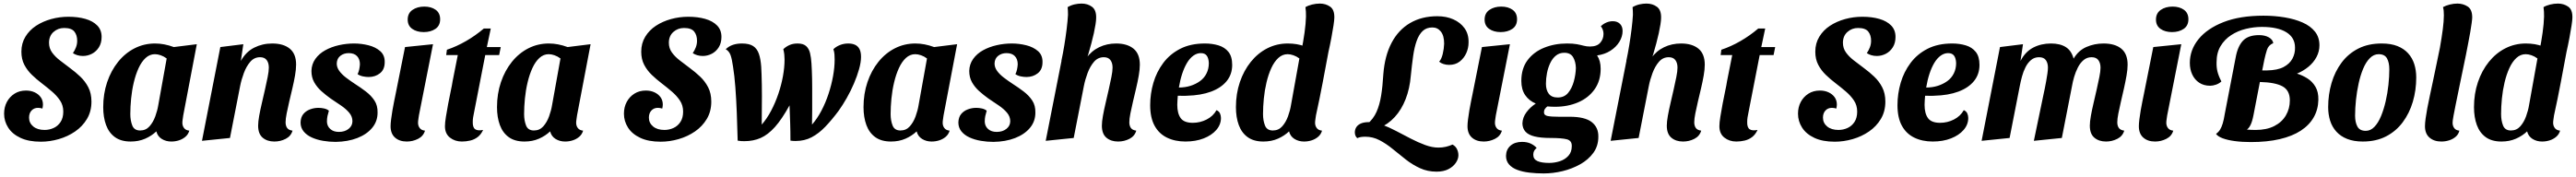

<svg xmlns="http://www.w3.org/2000/svg" viewBox="-20 -774 14450 993"><path d="M209 21Q141 21 95 -0.5Q49 -22 26 -58Q3 -94 3 -136Q3 -173 18.5 -202Q34 -231 61.5 -248.5Q89 -266 126 -266Q153 -266 174.5 -256Q196 -246 208.5 -228.5Q221 -211 221 -187Q221 -182 220 -176Q219 -170 218 -165Q212 -167 205.5 -168Q199 -169 193 -169Q171 -169 157 -154Q143 -139 143 -114Q143 -84 166.5 -64.5Q190 -45 230 -45Q257 -45 281 -56Q305 -67 320 -90Q335 -113 335 -148Q335 -183 317 -210Q299 -237 271.5 -260.5Q244 -284 214 -307Q185 -329 159 -354Q133 -379 116.5 -410.5Q100 -442 100 -484Q100 -531 122.5 -568Q145 -605 182.5 -629.5Q220 -654 267 -667Q314 -680 364 -680Q417 -680 459 -668Q501 -656 525.5 -631Q550 -606 550 -567Q550 -533 535 -509Q520 -485 496 -472.5Q472 -460 445 -460Q428 -460 413.5 -464.5Q399 -469 389 -476Q399 -490 406 -508Q413 -526 413 -545Q413 -577 397 -597Q381 -617 340 -617Q305 -617 280 -594.5Q255 -572 255 -534Q255 -503 272.5 -479Q290 -455 317 -434.5Q344 -414 373 -392Q403 -370 430.5 -344Q458 -318 475.5 -284Q493 -250 493 -204Q493 -149 468 -107Q443 -65 401.5 -36.5Q360 -8 309.5 6.5Q259 21 209 21Z M713 20Q659 20 625 -4.5Q591 -29 575 -72.5Q559 -116 559 -173Q559 -248 581 -313Q603 -378 642.5 -427Q682 -476 735 -503Q788 -530 850 -530Q901 -530 955 -510L1084 -526L1008 -127Q1007 -118 1005 -106Q1003 -94 1003 -85Q1003 -68 1012.5 -55.5Q1022 -43 1042 -41Q1036 -20 1020 -6.5Q1004 7 983.5 13.5Q963 20 941 20Q911 20 887.5 5.5Q864 -9 857 -37Q831 -12 794.5 4Q758 20 713 20ZM766 -42Q798 -42 818.5 -65Q839 -88 851 -121Q863 -154 868 -185L915 -446Q899 -458 881.5 -464Q864 -470 849 -470Q820 -470 797 -449Q774 -428 757.5 -392Q741 -356 730.5 -311.5Q720 -267 715.5 -221Q711 -175 711 -134Q711 -98 722 -70Q733 -42 766 -42Z M1519 20Q1479 20 1453.5 -1.5Q1428 -23 1428 -69Q1428 -91 1434 -124.5Q1440 -158 1449 -196Q1458 -234 1466.5 -272Q1475 -310 1481.5 -342Q1488 -374 1488 -395Q1488 -421 1476 -437Q1464 -453 1439 -453Q1406 -453 1384 -427.5Q1362 -402 1348 -364.5Q1334 -327 1327 -291L1270 0L1113 16L1216 -510L1345 -526L1331 -432Q1359 -483 1405.5 -506.5Q1452 -530 1507 -530Q1570 -530 1605.5 -501Q1641 -472 1641 -412Q1641 -385 1635 -350.5Q1629 -316 1620 -278Q1611 -240 1602.5 -204Q1594 -168 1588 -137.5Q1582 -107 1582 -88Q1582 -69 1590.5 -56.5Q1599 -44 1621 -41Q1612 -10 1582.5 5Q1553 20 1519 20Z M1863 22Q1827 22 1792 16Q1757 10 1728.5 -3Q1700 -16 1683 -37Q1666 -58 1666 -87Q1667 -116 1681 -133.5Q1695 -151 1718 -160Q1741 -169 1766 -169Q1782 -169 1798 -165.5Q1814 -162 1825 -153Q1820 -137 1817 -123Q1814 -109 1814 -91Q1815 -66 1833 -50Q1851 -34 1881 -34Q1914 -34 1935.5 -51Q1957 -68 1957 -94Q1957 -120 1939 -141.5Q1921 -163 1893 -182Q1865 -201 1835 -221Q1807 -241 1782.5 -263Q1758 -285 1742.5 -312.5Q1727 -340 1727 -376Q1728 -414 1749 -443.5Q1770 -473 1804.5 -492Q1839 -511 1881 -520.5Q1923 -530 1966 -530Q2007 -530 2047 -520Q2087 -510 2113 -487Q2139 -464 2138 -425Q2138 -384 2111.5 -363Q2085 -342 2048 -342Q2033 -342 2016 -345.5Q1999 -349 1986 -358Q1992 -370 1995 -384Q1998 -398 1999 -413Q1999 -442 1983 -459Q1967 -476 1936 -476Q1909 -476 1889.5 -461Q1870 -446 1869 -418Q1869 -396 1883 -376.5Q1897 -357 1920.5 -339Q1944 -321 1970 -304Q2003 -283 2032.5 -260.5Q2062 -238 2080.5 -210Q2099 -182 2098 -142Q2098 -93 2067.5 -56.5Q2037 -20 1984 0.5Q1931 21 1863 22Z M2262 20Q2221 20 2196 -2Q2171 -24 2171 -66Q2171 -81 2174 -105Q2177 -129 2181.5 -155.5Q2186 -182 2191 -206Q2196 -230 2199 -245L2252 -510L2409 -526L2330 -127Q2329 -119 2327 -106.5Q2325 -94 2325 -85Q2325 -68 2334.5 -55.5Q2344 -43 2364 -41Q2355 -10 2325 5Q2295 20 2262 20ZM2357 -594Q2318 -594 2292.5 -612Q2267 -630 2267 -664Q2267 -700 2294 -718.5Q2321 -737 2360 -737Q2399 -737 2424 -719Q2449 -701 2449 -666Q2449 -630 2422.5 -612Q2396 -594 2357 -594Z M2571 20Q2532 20 2504 -2Q2476 -24 2476 -66Q2476 -86 2481.5 -119.5Q2487 -153 2494 -191Q2501 -229 2508.5 -263.5Q2516 -298 2519 -319L2548 -465H2483L2487 -495Q2541 -513 2594 -543.5Q2647 -574 2694 -614H2733L2711 -510H2789L2780 -465H2702L2639 -142Q2636 -128 2634 -115.5Q2632 -103 2632 -91Q2631 -59 2645.5 -49Q2660 -39 2690 -45Q2678 -19 2659.5 -5Q2641 9 2618 14.5Q2595 20 2571 20Z M2922 20Q2868 20 2834 -4.5Q2800 -29 2784 -72.5Q2768 -116 2768 -173Q2768 -248 2790 -313Q2812 -378 2851.5 -427Q2891 -476 2944 -503Q2997 -530 3059 -530Q3110 -530 3164 -510L3293 -526L3217 -127Q3216 -118 3214 -106Q3212 -94 3212 -85Q3212 -68 3221.5 -55.5Q3231 -43 3251 -41Q3245 -20 3229 -6.5Q3213 7 3192.5 13.5Q3172 20 3150 20Q3120 20 3096.5 5.5Q3073 -9 3066 -37Q3040 -12 3003.5 4Q2967 20 2922 20ZM2975 -42Q3007 -42 3027.5 -65Q3048 -88 3060 -121Q3072 -154 3077 -185L3124 -446Q3108 -458 3090.5 -464Q3073 -470 3058 -470Q3029 -470 3006 -449Q2983 -428 2966.5 -392Q2950 -356 2939.5 -311.5Q2929 -267 2924.5 -221Q2920 -175 2920 -134Q2920 -98 2931 -70Q2942 -42 2975 -42Z M3686 21Q3618 21 3572 -0.5Q3526 -22 3503 -58Q3480 -94 3480 -136Q3480 -173 3495.5 -202Q3511 -231 3538.5 -248.5Q3566 -266 3603 -266Q3630 -266 3651.5 -256Q3673 -246 3685.5 -228.5Q3698 -211 3698 -187Q3698 -182 3697 -176Q3696 -170 3695 -165Q3689 -167 3682.5 -168Q3676 -169 3670 -169Q3648 -169 3634 -154Q3620 -139 3620 -114Q3620 -84 3643.5 -64.5Q3667 -45 3707 -45Q3734 -45 3758 -56Q3782 -67 3797 -90Q3812 -113 3812 -148Q3812 -183 3794 -210Q3776 -237 3748.5 -260.5Q3721 -284 3691 -307Q3662 -329 3636 -354Q3610 -379 3593.5 -410.5Q3577 -442 3577 -484Q3577 -531 3599.5 -568Q3622 -605 3659.5 -629.5Q3697 -654 3744 -667Q3791 -680 3841 -680Q3894 -680 3936 -668Q3978 -656 4002.5 -631Q4027 -606 4027 -567Q4027 -533 4012 -509Q3997 -485 3973 -472.5Q3949 -460 3922 -460Q3905 -460 3890.5 -464.5Q3876 -469 3866 -476Q3876 -490 3883 -508Q3890 -526 3890 -545Q3890 -577 3874 -597Q3858 -617 3817 -617Q3782 -617 3757 -594.5Q3732 -572 3732 -534Q3732 -503 3749.5 -479Q3767 -455 3794 -434.5Q3821 -414 3850 -392Q3880 -370 3907.5 -344Q3935 -318 3952.5 -284Q3970 -250 3970 -204Q3970 -149 3945 -107Q3920 -65 3878.5 -36.5Q3837 -8 3786.5 6.5Q3736 21 3686 21Z M4156 18Q4147 18 4137.5 17.5Q4128 17 4118 15Q4116 -67 4113 -143Q4110 -219 4105 -285Q4100 -351 4092 -400Q4086 -443 4078 -465Q4070 -487 4051 -498Q4069 -515 4091.5 -522.5Q4114 -530 4142 -530Q4183 -530 4205 -515.5Q4227 -501 4237 -472Q4247 -443 4250 -400Q4251 -384 4252 -357Q4253 -330 4253.5 -298Q4254 -266 4254 -235Q4254 -199 4253.5 -158Q4253 -117 4253 -75Q4282 -108 4305.5 -152.5Q4329 -197 4346 -247Q4363 -297 4372 -346.5Q4381 -396 4381 -440Q4381 -454 4379.5 -468.5Q4378 -483 4374 -498Q4387 -511 4407 -520.5Q4427 -530 4454 -530Q4486 -530 4502 -515.5Q4518 -501 4524 -476Q4530 -451 4532 -418Q4533 -401 4534 -379.5Q4535 -358 4535.5 -332.5Q4536 -307 4536 -279.5Q4536 -252 4536 -224Q4536 -195 4536 -158Q4536 -121 4535 -75Q4564 -108 4587.5 -152.5Q4611 -197 4627.5 -247Q4644 -297 4653 -346.5Q4662 -396 4662 -440Q4662 -454 4661 -468.5Q4660 -483 4655 -498Q4669 -512 4691 -521Q4713 -530 4738 -530Q4761 -530 4777 -522.5Q4793 -515 4801.5 -498.5Q4810 -482 4810 -455Q4810 -425 4799 -386Q4788 -347 4770 -305Q4752 -263 4729.5 -223.5Q4707 -184 4684 -152Q4646 -101 4609.5 -63Q4573 -25 4533 -4Q4493 17 4443 17Q4436 17 4428.5 16.5Q4421 16 4414 15Q4414 -36 4412.5 -84.5Q4411 -133 4409 -183Q4366 -105 4327 -61.5Q4288 -18 4247 0Q4206 18 4156 18Z M4978 20Q4924 20 4890 -4.5Q4856 -29 4840 -72.5Q4824 -116 4824 -173Q4824 -248 4846 -313Q4868 -378 4907.5 -427Q4947 -476 5000 -503Q5053 -530 5115 -530Q5166 -530 5220 -510L5349 -526L5273 -127Q5272 -118 5270 -106Q5268 -94 5268 -85Q5268 -68 5277.5 -55.5Q5287 -43 5307 -41Q5301 -20 5285 -6.5Q5269 7 5248.5 13.5Q5228 20 5206 20Q5176 20 5152.5 5.5Q5129 -9 5122 -37Q5096 -12 5059.5 4Q5023 20 4978 20ZM5031 -42Q5063 -42 5083.5 -65Q5104 -88 5116 -121Q5128 -154 5133 -185L5180 -446Q5164 -458 5146.5 -464Q5129 -470 5114 -470Q5085 -470 5062 -449Q5039 -428 5022.5 -392Q5006 -356 4995.5 -311.5Q4985 -267 4980.5 -221Q4976 -175 4976 -134Q4976 -98 4987 -70Q4998 -42 5031 -42Z M5553 22Q5517 22 5482 16Q5447 10 5418.5 -3Q5390 -16 5373 -37Q5356 -58 5356 -87Q5357 -116 5371 -133.5Q5385 -151 5408 -160Q5431 -169 5456 -169Q5472 -169 5488 -165.5Q5504 -162 5515 -153Q5510 -137 5507 -123Q5504 -109 5504 -91Q5505 -66 5523 -50Q5541 -34 5571 -34Q5604 -34 5625.5 -51Q5647 -68 5647 -94Q5647 -120 5629 -141.5Q5611 -163 5583 -182Q5555 -201 5525 -221Q5497 -241 5472.5 -263Q5448 -285 5432.5 -312.5Q5417 -340 5417 -376Q5418 -414 5439 -443.5Q5460 -473 5494.5 -492Q5529 -511 5571 -520.5Q5613 -530 5656 -530Q5697 -530 5737 -520Q5777 -510 5803 -487Q5829 -464 5828 -425Q5828 -384 5801.5 -363Q5775 -342 5738 -342Q5723 -342 5706 -345.5Q5689 -349 5676 -358Q5682 -370 5685 -384Q5688 -398 5689 -413Q5689 -442 5673 -459Q5657 -476 5626 -476Q5599 -476 5579.5 -461Q5560 -446 5559 -418Q5559 -396 5573 -376.5Q5587 -357 5610.5 -339Q5634 -321 5660 -304Q5693 -283 5722.5 -260.5Q5752 -238 5770.5 -210Q5789 -182 5788 -142Q5788 -93 5757.5 -56.5Q5727 -20 5674 0.5Q5621 21 5553 22Z M6252 20Q6212 20 6186.5 -1.5Q6161 -23 6161 -69Q6161 -91 6167 -124.5Q6173 -158 6182 -196Q6191 -234 6199.5 -272Q6208 -310 6214.5 -342Q6221 -374 6221 -395Q6221 -421 6209 -437Q6197 -453 6172 -453Q6139 -453 6117 -427.5Q6095 -402 6081 -364.5Q6067 -327 6060 -291L6003 0L5846 16L5937 -445L6072 -446Q6102 -488 6145.5 -509Q6189 -530 6241 -530Q6303 -530 6338.5 -501Q6374 -472 6374 -411Q6374 -385 6368 -350.5Q6362 -316 6353 -278Q6344 -240 6335.5 -204Q6327 -168 6321 -137.5Q6315 -107 6315 -88Q6315 -69 6323.5 -56.5Q6332 -44 6354 -41Q6345 -10 6315.5 5Q6286 20 6252 20ZM6068 -417 5934 -433Q5943 -475 5950.5 -521Q5958 -567 5963.5 -611.5Q5969 -656 5971 -691Q5971 -703 5970.5 -713.5Q5970 -724 5969 -734Q5988 -745 6008 -749.5Q6028 -754 6047 -754Q6081 -754 6105.5 -736Q6130 -718 6129 -674Q6129 -660 6125.5 -637.5Q6122 -615 6116 -587.5Q6110 -560 6102 -530.5Q6094 -501 6085.5 -472Q6077 -443 6068 -417Z M6630 20Q6571 20 6526 -2Q6481 -24 6456.5 -69Q6432 -114 6432 -184Q6432 -248 6450 -309.5Q6468 -371 6505.5 -421Q6543 -471 6601 -500.5Q6659 -530 6739 -530Q6780 -530 6815 -519.5Q6850 -509 6871 -483Q6892 -457 6892 -410Q6892 -357 6861 -319Q6830 -281 6773.5 -260Q6717 -239 6639 -237Q6627 -236 6612.5 -236.5Q6598 -237 6587 -237Q6586 -224 6585 -210.5Q6584 -197 6584 -186Q6584 -138 6603 -111.5Q6622 -85 6671 -85Q6712 -85 6748.5 -103.5Q6785 -122 6804 -156Q6818 -150 6823.5 -138Q6829 -126 6829 -112Q6829 -75 6803 -45Q6777 -15 6732 2.5Q6687 20 6630 20ZM6593 -283Q6628 -283 6658 -292.5Q6688 -302 6711.5 -319Q6735 -336 6748 -362Q6761 -388 6761 -420Q6760 -447 6749.5 -461.5Q6739 -476 6716 -476Q6694 -476 6674 -461.5Q6654 -447 6638.5 -421Q6623 -395 6611.5 -360Q6600 -325 6593 -283Z M7067 20Q7013 20 6979 -4.5Q6945 -29 6929 -72.5Q6913 -116 6913 -173Q6913 -248 6935 -313Q6957 -378 6996.5 -427Q7036 -476 7089 -503Q7142 -530 7204 -530Q7230 -530 7254 -526Q7278 -522 7298 -514L7433 -488Q7417 -403 7400 -312.5Q7383 -222 7362 -127Q7361 -118 7359 -106Q7357 -94 7357 -85Q7357 -68 7366.5 -55.5Q7376 -43 7396 -41Q7390 -20 7374 -6.5Q7358 7 7337.5 13.5Q7317 20 7295 20Q7265 20 7241.5 5.5Q7218 -9 7211 -37Q7185 -12 7148.5 4Q7112 20 7067 20ZM7120 -42Q7152 -42 7172.5 -65Q7193 -88 7205 -121Q7217 -154 7222 -185L7269 -446Q7253 -458 7235.5 -464Q7218 -470 7203 -470Q7174 -470 7151 -449Q7128 -428 7111.5 -392Q7095 -356 7084.5 -311.5Q7074 -267 7069.5 -221Q7065 -175 7065 -134Q7065 -98 7076 -70Q7087 -42 7120 -42ZM7431 -478 7280 -487Q7291 -541 7298 -591.5Q7305 -642 7306 -681Q7306 -696 7305.5 -708.5Q7305 -721 7303 -734Q7318 -743 7340 -748.5Q7362 -754 7384 -754Q7416 -754 7441 -737Q7466 -720 7465 -675Q7465 -662 7460.5 -632Q7456 -602 7448.5 -562Q7441 -522 7431 -478Z M7713 -54 7651 -79Q7684 -107 7701.5 -146Q7719 -185 7727.5 -237.5Q7736 -290 7740 -359Q7748 -461 7786 -533.5Q7824 -606 7889.5 -644.5Q7955 -683 8043 -683Q8093 -683 8132.5 -665.5Q8172 -648 8195.5 -615.5Q8219 -583 8218 -536Q8218 -504 8205 -475.5Q8192 -447 8168 -428.5Q8144 -410 8109 -410Q8092 -410 8077 -415Q8062 -420 8053 -428Q8066 -442 8073 -471Q8080 -500 8081 -529Q8081 -574 8062.5 -597Q8044 -620 8015 -620Q7982 -620 7961 -600.5Q7940 -581 7927 -545Q7914 -509 7907 -459Q7900 -409 7894 -349Q7888 -277 7865 -218Q7842 -159 7804 -117.5Q7766 -76 7713 -54ZM8038 189Q7988 189 7945.5 169.5Q7903 150 7865.5 120.5Q7828 91 7792 61.5Q7756 32 7718.5 12.5Q7681 -7 7639 -7Q7623 -7 7612.5 -5Q7602 -3 7594 1Q7587 -4 7583.5 -13Q7580 -22 7580 -31Q7580 -47 7588 -60Q7596 -73 7613.5 -81Q7631 -89 7661 -89Q7694 -89 7732 -75Q7770 -61 7811 -39.5Q7852 -18 7893.5 3.5Q7935 25 7974.5 39.5Q8014 54 8049 54Q8071 54 8090.5 49.5Q8110 45 8128 37Q8145 46 8153 62.5Q8161 79 8161 97Q8161 118 8146.5 139.5Q8132 161 8105 175Q8078 189 8038 189Z M8303 20Q8262 20 8237 -2Q8212 -24 8212 -66Q8212 -81 8215 -105Q8218 -129 8222.5 -155.5Q8227 -182 8232 -206Q8237 -230 8240 -245L8293 -510L8450 -526L8371 -127Q8370 -119 8368 -106.5Q8366 -94 8366 -85Q8366 -68 8375.5 -55.5Q8385 -43 8405 -41Q8396 -10 8366 5Q8336 20 8303 20ZM8398 -594Q8359 -594 8333.5 -612Q8308 -630 8308 -664Q8308 -700 8335 -718.5Q8362 -737 8401 -737Q8440 -737 8465 -719Q8490 -701 8490 -666Q8490 -630 8463.5 -612Q8437 -594 8398 -594Z M8639 199Q8598 199 8559.5 194.5Q8521 190 8491.5 179Q8462 168 8445 148.5Q8428 129 8428 100Q8429 64 8453.5 43Q8478 22 8518 22Q8546 22 8566.5 31.5Q8587 41 8600 56Q8590 64 8585.5 73Q8581 82 8581 94Q8581 119 8604 129.5Q8627 140 8670 140Q8701 140 8730 130.5Q8759 121 8778 100Q8797 79 8797 46Q8798 15 8769.5 7.5Q8741 0 8677 0Q8623 0 8588.5 -8.5Q8554 -17 8537.5 -35Q8521 -53 8520 -81Q8521 -115 8542.5 -144Q8564 -173 8595 -193Q8557 -209 8535.5 -240.5Q8514 -272 8514 -320Q8514 -390 8549 -436.5Q8584 -483 8642.5 -506.5Q8701 -530 8770 -530Q8804 -530 8825.5 -526Q8847 -522 8863.5 -517.5Q8880 -513 8899 -513Q8938 -513 8956.5 -534Q8975 -555 8975 -584Q8975 -607 8960 -627Q8975 -641 8992 -648Q9009 -655 9027 -655Q9052 -655 9067 -640.5Q9082 -626 9082 -600Q9082 -569 9064 -539.5Q9046 -510 9014 -489.5Q8982 -469 8939 -463Q8949 -448 8954 -429.5Q8959 -411 8959 -388Q8959 -321 8925 -273Q8891 -225 8833 -200Q8775 -175 8703 -175Q8693 -175 8682 -175.5Q8671 -176 8660 -177Q8652 -171 8646.5 -163Q8641 -155 8641 -144Q8641 -127 8662 -123Q8683 -119 8724 -119H8785Q8871 -119 8909 -89Q8947 -59 8946 -7Q8946 45 8918 83.5Q8890 122 8844.5 147.5Q8799 173 8745.5 186Q8692 199 8639 199ZM8718 -227Q8755 -227 8776.5 -253Q8798 -279 8808.5 -317.5Q8819 -356 8820 -393Q8819 -428 8804.5 -453Q8790 -478 8755 -478Q8728 -478 8708.5 -462.5Q8689 -447 8676.5 -421Q8664 -395 8658 -364.5Q8652 -334 8652 -304Q8652 -269 8668 -248Q8684 -227 8718 -227Z M9421 20Q9381 20 9355.5 -1.5Q9330 -23 9330 -69Q9330 -91 9336 -124.5Q9342 -158 9351 -196Q9360 -234 9368.5 -272Q9377 -310 9383.5 -342Q9390 -374 9390 -395Q9390 -421 9378 -437Q9366 -453 9341 -453Q9308 -453 9286 -427.5Q9264 -402 9250 -364.5Q9236 -327 9229 -291L9172 0L9015 16L9106 -445L9241 -446Q9271 -488 9314.5 -509Q9358 -530 9410 -530Q9472 -530 9507.5 -501Q9543 -472 9543 -411Q9543 -385 9537 -350.5Q9531 -316 9522 -278Q9513 -240 9504.5 -204Q9496 -168 9490 -137.5Q9484 -107 9484 -88Q9484 -69 9492.5 -56.5Q9501 -44 9523 -41Q9514 -10 9484.5 5Q9455 20 9421 20ZM9237 -417 9103 -433Q9112 -475 9119.5 -521Q9127 -567 9132.5 -611.5Q9138 -656 9140 -691Q9140 -703 9139.5 -713.5Q9139 -724 9138 -734Q9157 -745 9177 -749.5Q9197 -754 9216 -754Q9250 -754 9274.5 -736Q9299 -718 9298 -674Q9298 -660 9294.5 -637.5Q9291 -615 9285 -587.5Q9279 -560 9271 -530.5Q9263 -501 9254.5 -472Q9246 -443 9237 -417Z M9720 20Q9681 20 9653 -2Q9625 -24 9625 -66Q9625 -86 9630.5 -119.5Q9636 -153 9643 -191Q9650 -229 9657.5 -263.5Q9665 -298 9668 -319L9697 -465H9632L9636 -495Q9690 -513 9743 -543.5Q9796 -574 9843 -614H9882L9860 -510H9938L9929 -465H9851L9788 -142Q9785 -128 9783 -115.5Q9781 -103 9781 -91Q9780 -59 9794.5 -49Q9809 -39 9839 -45Q9827 -19 9808.5 -5Q9790 9 9767 14.5Q9744 20 9720 20Z M10272 21Q10204 21 10158 -0.5Q10112 -22 10089 -58Q10066 -94 10066 -136Q10066 -173 10081.5 -202Q10097 -231 10124.5 -248.5Q10152 -266 10189 -266Q10216 -266 10237.5 -256Q10259 -246 10271.5 -228.5Q10284 -211 10284 -187Q10284 -182 10283 -176Q10282 -170 10281 -165Q10275 -167 10268.5 -168Q10262 -169 10256 -169Q10234 -169 10220 -154Q10206 -139 10206 -114Q10206 -84 10229.5 -64.5Q10253 -45 10293 -45Q10320 -45 10344 -56Q10368 -67 10383 -90Q10398 -113 10398 -148Q10398 -183 10380 -210Q10362 -237 10334.5 -260.5Q10307 -284 10277 -307Q10248 -329 10222 -354Q10196 -379 10179.5 -410.5Q10163 -442 10163 -484Q10163 -531 10185.5 -568Q10208 -605 10245.5 -629.5Q10283 -654 10330 -667Q10377 -680 10427 -680Q10480 -680 10522 -668Q10564 -656 10588.5 -631Q10613 -606 10613 -567Q10613 -533 10598 -509Q10583 -485 10559 -472.5Q10535 -460 10508 -460Q10491 -460 10476.5 -464.5Q10462 -469 10452 -476Q10462 -490 10469 -508Q10476 -526 10476 -545Q10476 -577 10460 -597Q10444 -617 10403 -617Q10368 -617 10343 -594.5Q10318 -572 10318 -534Q10318 -503 10335.5 -479Q10353 -455 10380 -434.5Q10407 -414 10436 -392Q10466 -370 10493.5 -344Q10521 -318 10538.5 -284Q10556 -250 10556 -204Q10556 -149 10531 -107Q10506 -65 10464.5 -36.5Q10423 -8 10372.5 6.5Q10322 21 10272 21Z M10822 20Q10763 20 10718 -2Q10673 -24 10648.5 -69Q10624 -114 10624 -184Q10624 -248 10642 -309.5Q10660 -371 10697.5 -421Q10735 -471 10793 -500.5Q10851 -530 10931 -530Q10972 -530 11007 -519.5Q11042 -509 11063 -483Q11084 -457 11084 -410Q11084 -357 11053 -319Q11022 -281 10965.5 -260Q10909 -239 10831 -237Q10819 -236 10804.5 -236.5Q10790 -237 10779 -237Q10778 -224 10777 -210.5Q10776 -197 10776 -186Q10776 -138 10795 -111.5Q10814 -85 10863 -85Q10904 -85 10940.5 -103.5Q10977 -122 10996 -156Q11010 -150 11015.5 -138Q11021 -126 11021 -112Q11021 -75 10995 -45Q10969 -15 10924 2.5Q10879 20 10822 20ZM10785 -283Q10820 -283 10850 -292.5Q10880 -302 10903.5 -319Q10927 -336 10940 -362Q10953 -388 10953 -420Q10952 -447 10941.5 -461.5Q10931 -476 10908 -476Q10886 -476 10866 -461.5Q10846 -447 10830.5 -421Q10815 -395 10803.5 -360Q10792 -325 10785 -283Z M11794 20Q11754 20 11728.5 -1.5Q11703 -23 11703 -69Q11703 -91 11709 -124.5Q11715 -158 11724 -196Q11733 -234 11741.5 -272Q11750 -310 11756.5 -342Q11763 -374 11763 -394Q11763 -420 11751 -436.5Q11739 -453 11713 -453Q11687 -453 11668 -437Q11649 -421 11636 -395.5Q11623 -370 11615 -342.5Q11607 -315 11603 -291L11546 0L11389 16L11443 -243Q11446 -256 11450 -276Q11454 -296 11458 -318Q11462 -340 11465 -360.5Q11468 -381 11468 -395Q11468 -420 11456.5 -436.5Q11445 -453 11418 -453Q11392 -453 11373.5 -437.5Q11355 -422 11342.5 -397.5Q11330 -373 11322.5 -345Q11315 -317 11310 -291L11253 0L11096 16L11199 -510L11328 -526L11314 -432Q11341 -484 11385.5 -507Q11430 -530 11485 -530Q11536 -530 11568 -510Q11600 -490 11612 -445Q11639 -491 11684 -510.5Q11729 -530 11780 -530Q11844 -530 11879.5 -501Q11915 -472 11915 -411Q11915 -385 11909 -350.5Q11903 -316 11894.5 -278Q11886 -240 11877.5 -204Q11869 -168 11863 -137.5Q11857 -107 11857 -88Q11857 -69 11865.5 -56.5Q11874 -44 11896 -41Q11887 -10 11857 5Q11827 20 11794 20Z M12069 20Q12028 20 12003 -2Q11978 -24 11978 -66Q11978 -81 11981 -105Q11984 -129 11988.5 -155.5Q11993 -182 11998 -206Q12003 -230 12006 -245L12059 -510L12216 -526L12137 -127Q12136 -119 12134 -106.5Q12132 -94 12132 -85Q12132 -68 12141.5 -55.5Q12151 -43 12171 -41Q12162 -10 12132 5Q12102 20 12069 20ZM12164 -594Q12125 -594 12099.5 -612Q12074 -630 12074 -664Q12074 -700 12101 -718.5Q12128 -737 12167 -737Q12206 -737 12231 -719Q12256 -701 12256 -666Q12256 -630 12229.5 -612Q12203 -594 12164 -594Z M12606 23Q12557 23 12516 17.5Q12475 12 12447.5 1.5Q12420 -9 12411 -23Q12425 -33 12433.5 -46.5Q12442 -60 12448.5 -81.5Q12455 -103 12460 -135L12521 -451Q12532 -513 12561.5 -545Q12591 -577 12652 -577Q12685 -577 12707 -564.5Q12729 -552 12732 -532Q12705 -521 12696.5 -494Q12688 -467 12682 -439L12670 -379H12698Q12756 -380 12790 -398Q12824 -416 12839.5 -445Q12855 -474 12854 -507Q12854 -563 12805.5 -593Q12757 -623 12668 -623Q12623 -623 12578 -612Q12533 -601 12496 -577Q12459 -553 12436.5 -515.5Q12414 -478 12414 -425Q12413 -397 12419 -372.5Q12425 -348 12441 -317Q12428 -305 12410.5 -299Q12393 -293 12378 -293Q12342 -293 12316.5 -310Q12291 -327 12277.5 -356Q12264 -385 12264 -421Q12264 -494 12312.5 -554Q12361 -614 12453 -650Q12545 -686 12677 -686Q12739 -686 12796 -676.5Q12853 -667 12897 -647.5Q12941 -628 12966 -596.5Q12991 -565 12991 -520Q12991 -485 12974.5 -454Q12958 -423 12929.5 -399.5Q12901 -376 12865 -361Q12895 -352 12923 -334.5Q12951 -317 12968.5 -287.5Q12986 -258 12985 -214Q12984 -160 12959 -116Q12934 -72 12886.5 -41Q12839 -10 12768.5 6.5Q12698 23 12606 23ZM12634 -45Q12695 -45 12738 -67Q12781 -89 12803 -127Q12825 -165 12825 -211Q12825 -267 12784 -289.5Q12743 -312 12657 -314L12621 -128Q12614 -92 12604.5 -73Q12595 -54 12584 -47Q12596 -46 12608.5 -45.5Q12621 -45 12634 -45Z M13234 20Q13184 20 13147 5.5Q13110 -9 13086 -35.5Q13062 -62 13051 -97Q13040 -132 13040 -173Q13040 -244 13059 -308.5Q13078 -373 13115.5 -423Q13153 -473 13209 -501.5Q13265 -530 13340 -530Q13392 -530 13428.5 -515.5Q13465 -501 13488.5 -475Q13512 -449 13523 -414.5Q13534 -380 13534 -339Q13534 -268 13515 -203.5Q13496 -139 13458.5 -88.5Q13421 -38 13365 -9Q13309 20 13234 20ZM13251 -40Q13278 -40 13299.5 -62.5Q13321 -85 13336.5 -122.5Q13352 -160 13362.5 -205.5Q13373 -251 13378 -298Q13383 -345 13383 -385Q13383 -423 13370 -446.5Q13357 -470 13323 -470Q13296 -470 13274 -448Q13252 -426 13236.5 -389Q13221 -352 13211 -306.5Q13201 -261 13196 -214Q13191 -167 13191 -125Q13191 -88 13204 -64Q13217 -40 13251 -40Z M13675 20Q13634 20 13608.5 -2Q13583 -24 13583 -66Q13583 -83 13586.5 -108.5Q13590 -134 13596 -166.5Q13602 -199 13610.5 -237.5Q13619 -276 13628 -319.5Q13637 -363 13647 -410.5Q13657 -458 13667 -507Q13677 -564 13683 -610Q13689 -656 13689 -688Q13689 -702 13688 -713.5Q13687 -725 13684 -734Q13700 -743 13722 -748.5Q13744 -754 13765 -754Q13797 -754 13822.5 -737.5Q13848 -721 13848 -677Q13848 -667 13845 -645Q13842 -623 13837 -593.5Q13832 -564 13825.5 -531.5Q13819 -499 13813 -467Q13791 -361 13777 -293Q13763 -225 13755 -185.5Q13747 -146 13743.5 -126.5Q13740 -107 13739 -99Q13738 -91 13738 -85Q13738 -68 13747 -55.5Q13756 -43 13776 -41Q13771 -20 13755 -6.5Q13739 7 13718 13.5Q13697 20 13675 20Z M14012 20Q13958 20 13924 -4.5Q13890 -29 13874 -72.5Q13858 -116 13858 -173Q13858 -248 13880 -313Q13902 -378 13941.5 -427Q13981 -476 14034 -503Q14087 -530 14149 -530Q14175 -530 14199 -526Q14223 -522 14243 -514L14378 -488Q14362 -403 14345 -312.5Q14328 -222 14307 -127Q14306 -118 14304 -106Q14302 -94 14302 -85Q14302 -68 14311.5 -55.5Q14321 -43 14341 -41Q14335 -20 14319 -6.5Q14303 7 14282.5 13.5Q14262 20 14240 20Q14210 20 14186.5 5.5Q14163 -9 14156 -37Q14130 -12 14093.5 4Q14057 20 14012 20ZM14065 -42Q14097 -42 14117.5 -65Q14138 -88 14150 -121Q14162 -154 14167 -185L14214 -446Q14198 -458 14180.5 -464Q14163 -470 14148 -470Q14119 -470 14096 -449Q14073 -428 14056.5 -392Q14040 -356 14029.5 -311.5Q14019 -267 14014.5 -221Q14010 -175 14010 -134Q14010 -98 14021 -70Q14032 -42 14065 -42ZM14376 -478 14225 -487Q14236 -541 14243 -591.5Q14250 -642 14251 -681Q14251 -696 14250.5 -708.5Q14250 -721 14248 -734Q14263 -743 14285 -748.5Q14307 -754 14329 -754Q14361 -754 14386 -737Q14411 -720 14410 -675Q14410 -662 14405.5 -632Q14401 -602 14393.5 -562Q14386 -522 14376 -478Z"/></svg>

Font: Sansita Swashed Light SemiBold
Style: Regular
Weight: 600
Version: Version 1.003